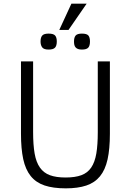

<svg xmlns="http://www.w3.org/2000/svg" viewBox="-20 -1010 713 1045"><path d="M578.1 -282.2Q578.1 -199.2 565.4 -142.3Q552.7 -85.4 524.2 -50.5Q495.6 -15.6 449.7 -0.2Q403.8 15.1 337.9 15.1Q269 15.1 222.2 -0.7Q175.3 -16.6 147 -52Q118.7 -87.4 106.4 -144Q94.2 -200.7 94.2 -282.2V-675.8H160.2V-292Q160.2 -221.7 168.5 -174.3Q176.8 -127 197.3 -97.9Q217.8 -68.8 251.7 -56.4Q285.6 -43.9 336.9 -43.9Q388.7 -43.9 422.6 -56.4Q456.5 -68.8 476.3 -97.9Q496.1 -127 504.2 -174.1Q512.2 -221.2 512.2 -290V-675.8H578.1ZM469.7 -784.2Q469.7 -760.7 460.2 -750.5Q450.7 -740.2 425.8 -740.2Q412.6 -740.2 404.3 -743.4Q396 -746.6 391.1 -752.4Q386.2 -758.3 384.5 -766.4Q382.8 -774.4 382.8 -784.2Q382.8 -806.2 391.8 -816.7Q400.9 -827.1 425.8 -827.1Q452.1 -827.1 460.9 -816.9Q469.7 -806.6 469.7 -784.2ZM289.1 -784.2Q289.1 -760.7 279.3 -750.5Q269.5 -740.2 244.6 -740.2Q218.8 -740.2 209.7 -752.2Q200.7 -764.2 200.7 -784.2Q200.7 -806.2 210 -816.7Q219.2 -827.1 244.6 -827.1Q270.5 -827.1 279.8 -816.9Q289.1 -806.6 289.1 -784.2ZM302.7 -847.2 368.7 -990.2H451.7L353 -847.2Z"/></svg>

Font: Clear Sans Light
Style: Regular
Weight: 300
Foundry: Intel Corporation
Version: Version 1.00